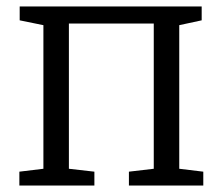

<svg xmlns="http://www.w3.org/2000/svg" viewBox="-20 -575 690 595"><path d="M40 0V-43L114.5 -52V-497L41 -512V-555H605V-512L535.5 -497V-52L610 -43V0H379.5V-43L456.5 -52V-502H193.5V-52L272.5 -43V0Z"/></svg>

Font: Merriweather 7pt Light
Style: Regular
Weight: 300
Designer: Eben Sorkin
Foundry: Eben Sorkin
Version: Version 2.200;gftools[0.9.31]